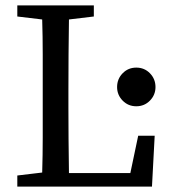

<svg xmlns="http://www.w3.org/2000/svg" viewBox="-20 -690 636 710"><path d="M44 -629V-670H327V-629L235 -618Q234 -554 233.5 -489Q233 -424 233 -359V-290Q233 -237 233.5 -175.5Q234 -114 235 -50H462L491 -188H552L542 0H44V-41L136 -52Q138 -117 138 -181Q138 -245 138 -309V-359Q138 -424 138 -489Q138 -554 136 -618ZM484 -297Q454 -297 433.5 -318Q413 -339 413 -368Q413 -398 433.5 -419Q454 -440 484 -440Q514 -440 534.5 -419Q555 -398 555 -368Q555 -339 534.5 -318Q514 -297 484 -297Z"/></svg>

Font: Source Serif 4
Style: Regular
Weight: 400
Designer: Frank Grießhammer
Foundry: Adobe
Version: Version 4.005;hotconv 1.1.0;makeotfexe 2.6.0